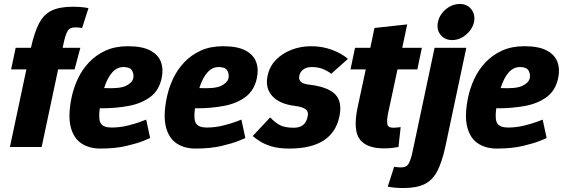

<svg xmlns="http://www.w3.org/2000/svg" viewBox="-20 -741 2842 968"><path d="M30 0 113 -391H36L59 -500H136Q153 -577 176.5 -622.5Q200 -668 240 -687.5Q280 -707 347 -707Q372 -707 392.5 -705Q413 -703 426 -700L394 -600Q373 -603 358 -603Q331 -603 320.5 -584Q310 -565 303 -533L296 -500H385L356 -391H273L190 0Z M602 -403Q570 -403 545.5 -375.5Q521 -348 505 -297Q583 -293 614.5 -308Q646 -323 652 -347Q656 -367 646 -385Q636 -403 602 -403ZM717 -138 737 -45Q737 -45 706 -32Q675 -19 618.5 -5.5Q562 8 486 8Q430 8 390.5 -18Q351 -44 336.5 -101Q322 -158 341 -250Q351 -298 372.5 -344Q394 -390 429 -427Q464 -464 512.5 -486Q561 -508 625 -508Q696 -508 736.5 -487Q777 -466 791 -429.5Q805 -393 795 -347Q782 -285 737.5 -252Q693 -219 628.5 -207Q564 -195 492 -195H483Q475 -137 489 -117.5Q503 -98 542 -98Q584 -98 624.5 -108Q665 -118 691 -128Q717 -138 717 -138Z M1082 -403Q1050 -403 1025.5 -375.5Q1001 -348 985 -297Q1063 -293 1094.5 -308Q1126 -323 1132 -347Q1136 -367 1126 -385Q1116 -403 1082 -403ZM1197 -138 1217 -45Q1217 -45 1186 -32Q1155 -19 1098.5 -5.5Q1042 8 966 8Q910 8 870.5 -18Q831 -44 816.5 -101Q802 -158 821 -250Q831 -298 852.5 -344Q874 -390 909 -427Q944 -464 992.5 -486Q1041 -508 1105 -508Q1176 -508 1216.5 -487Q1257 -466 1271 -429.5Q1285 -393 1275 -347Q1262 -285 1217.5 -252Q1173 -219 1108.5 -207Q1044 -195 972 -195H963Q955 -137 969 -117.5Q983 -98 1022 -98Q1064 -98 1104.5 -108Q1145 -118 1171 -128Q1197 -138 1197 -138Z M1254 -55 1342 -149Q1366 -124 1390.5 -110.5Q1415 -97 1462 -97Q1520 -97 1531 -153Q1537 -177 1521.5 -189.5Q1506 -202 1468 -207Q1390 -216 1353 -256.5Q1316 -297 1329 -359Q1339 -406 1371 -439Q1403 -472 1449.5 -490Q1496 -508 1549 -508Q1605 -508 1654.5 -489.5Q1704 -471 1734 -444L1650 -369Q1631 -384 1607 -393.5Q1583 -403 1551 -403Q1526 -403 1509.5 -391Q1493 -379 1489 -359Q1481 -322 1533 -315Q1632 -304 1669.5 -266Q1707 -228 1691 -153Q1657 8 1439 8Q1385 8 1349 -3Q1313 -14 1290 -29Q1267 -44 1254 -55Z M2000 -100 1989 0Q1974 3 1957 5Q1940 7 1915 7Q1828 7 1793.5 -39Q1759 -85 1783 -200L1824 -391H1747L1770 -500H1847L1868 -600L2033 -618L2008 -500H2107L2084 -391H1984L1936 -167Q1930 -136 1932.5 -116.5Q1935 -97 1963 -97Q1972 -97 1980 -98Q1988 -99 2000 -100Z M2260 -539Q2222 -539 2201 -565.5Q2180 -592 2188 -630Q2196 -668 2228 -694.5Q2260 -721 2298 -721Q2335 -721 2356 -694.5Q2377 -668 2370 -630Q2361 -592 2329 -565.5Q2297 -539 2260 -539ZM2331 -500 2225 0Q2208 77 2184.5 122Q2161 167 2121 187Q2081 207 2015 207Q1989 207 1969 205Q1949 203 1935 200L1967 100Q1988 103 2003 103Q2030 103 2040.5 83.5Q2051 64 2058 33L2171 -500Z M2601 -403Q2569 -403 2544.5 -375.5Q2520 -348 2504 -297Q2582 -293 2613.5 -308Q2645 -323 2651 -347Q2655 -367 2645 -385Q2635 -403 2601 -403ZM2716 -138 2736 -45Q2736 -45 2705 -32Q2674 -19 2617.5 -5.5Q2561 8 2485 8Q2429 8 2389.5 -18Q2350 -44 2335.5 -101Q2321 -158 2340 -250Q2350 -298 2371.5 -344Q2393 -390 2428 -427Q2463 -464 2511.5 -486Q2560 -508 2624 -508Q2695 -508 2735.5 -487Q2776 -466 2790 -429.5Q2804 -393 2794 -347Q2781 -285 2736.5 -252Q2692 -219 2627.5 -207Q2563 -195 2491 -195H2482Q2474 -137 2488 -117.5Q2502 -98 2541 -98Q2583 -98 2623.5 -108Q2664 -118 2690 -128Q2716 -138 2716 -138Z"/></svg>

Font: Epunda Sans ExtraBold
Style: Italic
Weight: 800
Italic angle: -12.0243°
Designer: Simon Atzbach
Foundry: typofactur
Version: Version 2.204; ttfautohint (v1.8.4.7-5d5b)